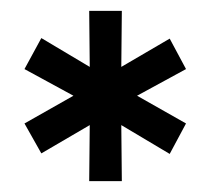

<svg xmlns="http://www.w3.org/2000/svg" viewBox="-20 -741 387 353"><path d="M144 -721H204L203 -618L292 -670L322 -614L232 -565L322 -514L292 -458L203 -511L204 -408H144L145 -511L56 -459L25 -514L115 -565L25 -614L56 -671L145 -618Z"/></svg>

Font: Montserrat-Arabic
Style: Regular
Weight: 400
Designer: Mohamed Gaber
Foundry: Kief Type Foundry
Version: Version 5.008;PS 005.008;hotconv 1.0.88;makeotf.lib2.5.64775